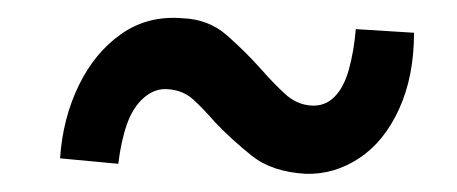

<svg xmlns="http://www.w3.org/2000/svg" viewBox="-20 -619 502 211"><path d="M316 -428Q279 -430 256.5 -448Q234 -466 216 -485Q204 -499 192.5 -509.5Q181 -520 164 -521Q150 -522 138 -511.5Q126 -501 119.5 -482.5Q113 -464 110 -439L46 -445Q49 -489 66.5 -525Q84 -561 113 -581.5Q142 -602 180 -599Q209 -598 229 -580.5Q249 -563 266 -544Q280 -528 293 -516Q306 -504 322 -503Q337 -502 347.5 -512.5Q358 -523 363.5 -543Q369 -563 371 -587L435 -583Q435 -535 418.5 -499Q402 -463 374.5 -445Q347 -427 316 -428Z"/></svg>

Font: Josefin Sans Thin Medium
Style: Italic
Weight: 500
Italic angle: -7°
Version: Version 2.000